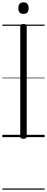

<svg xmlns="http://www.w3.org/2000/svg" viewBox="-20 -1165 399 1631"><path d="M180 14Q165 14 158.5 9Q152 4 152 -5V-942Q152 -952 159 -956.5Q166 -961 179 -961Q193 -961 200 -956.5Q207 -952 207 -942V-5Q207 4 200.5 9Q194 14 180 14ZM180 -1047Q157 -1047 146.5 -1058.5Q136 -1070 136 -1095Q136 -1121 147 -1133Q158 -1145 179 -1145Q201 -1145 212 -1132.5Q223 -1120 223 -1095Q223 -1070 212 -1058.5Q201 -1047 180 -1047ZM0 436H359V446H0ZM0 -20H359V0H0ZM0 -505H359V-500H0ZM0 -956H359V-946H0Z"/></svg>

Font: Playwrite HU Guides
Style: Regular
Weight: 400
Designer: Veronika Burian, José Scaglione
Foundry: TypeTogether
Version: Version 1.003